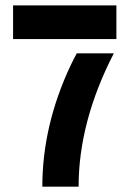

<svg xmlns="http://www.w3.org/2000/svg" viewBox="-20 -704 478 724"><path d="M418.9 -556.6H29.3V-683.6H418.9ZM139.6 0Q139.6 -230.5 246.1 -457Q257.8 -481.4 269.5 -502.9H409.2Q276.4 -245.1 276.4 0Z"/></svg>

Font: Post No Bills Colombo ExtraBold
Style: Regular
Weight: 800
Designer: Kosala Senevirathne, Siva Puranthara, Lasantha Premarathna, Tharique Azeez
Foundry: Mooniak
Version: Version 1.220 ; ttfautohint (v1.6)